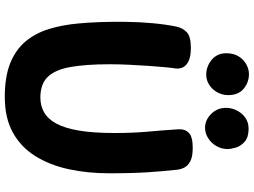

<svg xmlns="http://www.w3.org/2000/svg" viewBox="-149 -902 1059 801"><g transform="rotate(90 380.5 -501.5)"><path d="M90.8 -707.3Q97.1 -735.2 114.9 -751.8Q132.8 -768.3 180.7 -768.3Q226.3 -768.3 248.2 -750.5Q270 -732.7 265.2 -701.6Q263 -689.3 260.3 -659.9Q257.6 -630.6 254.8 -591.3Q252.1 -552 250.1 -509.8Q248.1 -467.6 248.1 -429.4Q248.1 -329.4 259.7 -265.3Q271.2 -201.2 301.2 -170.8Q331.2 -140.4 386.9 -140.4Q420.9 -140.4 448.4 -155.8Q475.9 -171.2 495.3 -206.6Q514.7 -241.9 524.8 -301.7Q534.9 -361.4 534.9 -451Q534.9 -527 528.9 -592.7Q522.9 -658.4 519.4 -716.1Q517.7 -744.2 534.6 -760.1Q551.4 -776 595.3 -776Q633.4 -776.2 652.8 -765.9Q672.1 -755.7 679.9 -739.4Q687.7 -723.1 688.7 -704.1Q691.7 -675.1 694.2 -647.4Q696.7 -619.7 698.7 -588.4Q700.7 -557.2 701.8 -518.1Q702.9 -479 702.9 -427Q702.9 -338 686.1 -259.5Q669.2 -181 631.9 -120.5Q594.6 -60 533.7 -26Q472.9 8 383.9 8Q299.7 8 243.3 -14.8Q186.9 -37.6 152.6 -78.9Q118.2 -120.3 101 -176.3Q83.8 -232.3 77.9 -299Q74.1 -338 72.2 -389.4Q70.3 -440.9 71.1 -497.6Q71.8 -554.2 76.8 -608.7Q81.8 -663.1 90.8 -707.3ZM292.2 -832.4Q256.9 -832.4 229.5 -855.2Q202.1 -878 202.1 -916.4Q202.1 -946.3 215.1 -967.4Q228.1 -988.4 248.3 -999.5Q268.4 -1010.6 289.1 -1010.6Q323.1 -1010.6 349.9 -988.8Q376.8 -967 376.8 -924.1Q376.8 -899.9 365.2 -878.7Q353.6 -857.4 334.1 -844.9Q314.7 -832.4 292.2 -832.4ZM512.7 -827.4Q480.9 -827.4 455.4 -852.9Q429.9 -878.4 429.9 -915.1Q429.9 -936.6 440 -958.2Q450.1 -979.9 469.8 -994.5Q489.6 -1009.1 516.7 -1009.1Q552.9 -1009.1 571.3 -992.7Q589.7 -976.3 595.7 -955.9Q601.8 -935.4 601.8 -921Q601.8 -896.2 589.3 -874.7Q576.8 -853.1 556.3 -840.3Q535.9 -827.4 512.7 -827.4Z"/></g></svg>

Font: Playpen Sans
Style: Regular
Weight: 400
Designer: Laura Meseguer, Veronika Burian, José Scaglione, Kostas Bartsokas, Vera Evstafieva, Tom Grace, Yorlmar Campos
Foundry: TypeTogether
Version: Version 2.000